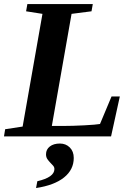

<svg xmlns="http://www.w3.org/2000/svg" viewBox="-27 -675 658 950"><path d="M229.5 -51.8H284.7Q331.5 -51.8 390.4 -54.9Q449.2 -58.1 467.8 -61.5L524.9 -197.8H565.9L522.5 0H-7.3L-1.5 -35.6L85 -48.8L183.1 -606.4L102.1 -619.1L108.4 -654.8H432.1L425.8 -619.1L327.1 -606.4ZM269.5 35.2Q298.8 35.2 318.4 54.7Q337.9 74.2 337.9 106.4Q337.9 164.6 289.8 203.1Q241.7 241.7 151.4 255.4L157.7 221.7Q242.2 202.1 242.2 161.6Q242.2 151.9 235.6 144.5Q229 137.2 221.4 129.4Q213.9 121.6 207.3 112.1Q200.7 102.5 200.7 88.4Q200.7 64.5 219.5 49.8Q238.3 35.2 269.5 35.2Z"/></svg>

Font: Liberation Serif
Style: Bold Italic
Weight: 700
Italic angle: -16.333°
Designer: Steve Matteson
Foundry: Ascender Corporation
Version: Version 2.1.5